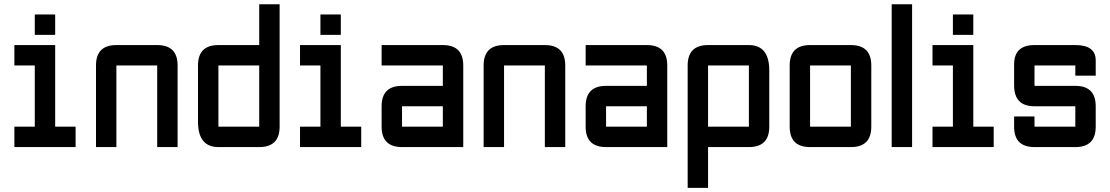

<svg xmlns="http://www.w3.org/2000/svg" viewBox="-20 -704 5313 919"><path d="M146.5 -537.1V-634.8H244.1V-537.1ZM48.8 0V-97.7H146.5V-390.6H48.8V-488.3H244.1V-97.7H341.8V0Z M732.4 -390.6H537.1V0H439.5V-390.6Q439.5 -488.3 537.1 -488.3H732.4Q830.1 -488.3 830.1 -390.6V0H732.4Z M1318.4 -97.7Q1318.4 0 1220.7 0H1025.4Q927.7 0 927.7 -122.1V-390.6Q927.7 -488.3 1025.4 -488.3H1220.7V-683.6H1318.4ZM1025.4 -97.7H1220.7V-390.6H1025.4Z M1513.7 -537.1V-634.8H1611.3V-537.1ZM1416 0V-97.7H1513.7V-390.6H1416V-488.3H1611.3V-97.7H1709V0Z M2197.3 0H1904.3Q1806.6 0 1806.6 -97.7V-195.3Q1806.6 -293 1904.3 -293H2099.6V-390.6H1806.6V-488.3H2099.6Q2197.3 -488.3 2197.3 -390.6ZM1904.3 -97.7H2099.6V-195.3H1904.3Z M2587.9 -390.6H2392.6V0H2294.9V-390.6Q2294.9 -488.3 2392.6 -488.3H2587.9Q2685.5 -488.3 2685.5 -390.6V0H2587.9Z M3173.8 0H2880.9Q2783.2 0 2783.2 -97.7V-195.3Q2783.2 -293 2880.9 -293H3076.2V-390.6H2783.2V-488.3H3076.2Q3173.8 -488.3 3173.8 -390.6ZM2880.9 -97.7H3076.2V-195.3H2880.9Z M3271.5 -390.6Q3271.5 -488.3 3369.1 -488.3H3564.5Q3662.1 -488.3 3662.1 -366.2V-97.7Q3662.1 0 3564.5 0H3369.1V195.3H3271.5ZM3564.5 -390.6H3369.1V-97.7H3564.5Z M4052.7 0H3857.4Q3759.8 0 3759.8 -97.7V-390.6Q3759.8 -488.3 3857.4 -488.3H4052.7Q4150.4 -488.3 4150.4 -390.6V-97.7Q4150.4 0 4052.7 0ZM4052.7 -97.7V-390.6H3857.4V-97.7Z M4248 -683.6H4345.7V0H4248Z M4541 -537.1V-634.8H4638.7V-537.1ZM4443.4 0V-97.7H4541V-390.6H4443.4V-488.3H4638.7V-97.7H4736.3V0Z M4834 -146.5H4931.6V-97.7H5127V-195.3H4931.6Q4834 -195.3 4834 -295.4V-395.5Q4834 -488.3 4931.6 -488.3H5127Q5224.6 -488.3 5224.6 -415V-341.8H5127V-390.6H4931.6V-293H5127Q5224.6 -293 5224.6 -195.3V-97.7Q5224.6 0 5127 0H4931.6Q4834 0 4834 -97.7Z"/></svg>

Font: BabelStone Runic Beorhtnoth
Style: Regular
Weight: 400
Designer: Andrew West
Foundry: BabelStone
Version: Version 7.004;November 9, 2023